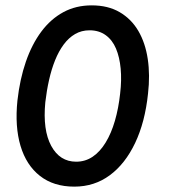

<svg xmlns="http://www.w3.org/2000/svg" viewBox="-20 -695 632 716"><path d="M257 1Q180 1 129 -39Q78 -79 56.5 -151Q35 -223 45 -320Q54 -400 76.5 -465Q99 -530 134 -577Q169 -624 216 -649.5Q263 -675 322 -675Q383 -675 426.5 -649.5Q470 -624 496 -579.5Q522 -535 531 -475Q540 -415 532 -346Q521 -240 484 -162Q447 -84 389.5 -41.5Q332 1 257 1ZM264 -92Q298 -92 325.5 -110.5Q353 -129 374 -163.5Q395 -198 408.5 -244.5Q422 -291 428 -346Q434 -396 430 -439Q426 -482 412.5 -514Q399 -546 374 -564Q349 -582 314 -582Q284 -582 260 -568Q236 -554 217.5 -529Q199 -504 185.5 -470.5Q172 -437 163 -397Q154 -357 149 -314Q139 -210 171 -151Q203 -92 264 -92Z"/></svg>

Font: Edu SA Beginner SemiBold
Style: Regular
Weight: 600
Version: Version 1.003